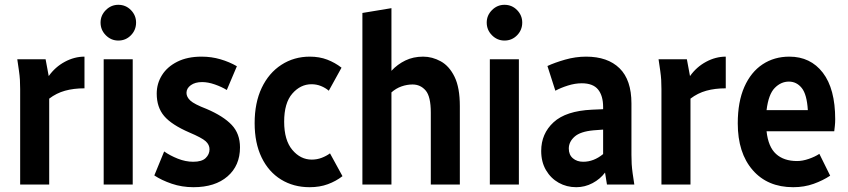

<svg xmlns="http://www.w3.org/2000/svg" viewBox="-20 -769 3535 800"><path d="M52 -522H170L183 -452Q210 -490 250 -511.5Q290 -533 332 -533V-401Q287 -401 251 -391Q215 -381 185 -358V0H64V-398Q64 -419 63 -436Q62 -453 59 -474Z M399 -675Q399 -705 421 -727Q443 -749 473 -749Q504 -749 525.5 -727Q547 -705 547 -675Q547 -644 525.5 -622Q504 -600 473 -600Q443 -600 421 -622Q399 -644 399 -675ZM412 0V-522H533V0Z M623 -38 664 -138Q688 -121 720.5 -108Q753 -95 785 -95Q821 -95 837 -110.5Q853 -126 853 -147Q853 -166 837 -180.5Q821 -195 769 -217Q695 -249 664 -285.5Q633 -322 633 -379Q633 -421 655 -456Q677 -491 719 -512Q761 -533 820 -533Q861 -533 898.5 -522Q936 -511 967 -493L925 -394Q904 -407 875.5 -417Q847 -427 822 -427Q793 -427 775 -414Q757 -401 757 -382Q757 -365 773 -350Q789 -335 841 -315Q911 -285 945.5 -248.5Q980 -212 980 -155Q980 -79 928 -34Q876 11 786 11Q738 11 695.5 -3.5Q653 -18 623 -38Z M1041 -256Q1041 -341 1070.5 -403Q1100 -465 1152.5 -499Q1205 -533 1271 -533Q1311 -533 1343.5 -520.5Q1376 -508 1403 -487L1350 -391Q1336 -403 1317.5 -410.5Q1299 -418 1278 -418Q1232 -418 1198 -379Q1164 -340 1164 -262Q1164 -185 1198 -144.5Q1232 -104 1279 -104Q1301 -104 1320.5 -111.5Q1340 -119 1355 -130L1407 -35Q1380 -14 1346 -1.5Q1312 11 1270 11Q1203 11 1151 -21Q1099 -53 1070 -113Q1041 -173 1041 -256Z M1490 0V-715L1611 -735V-474Q1636 -501 1669 -517Q1702 -533 1743 -533Q1781 -533 1816.5 -513.5Q1852 -494 1874 -449Q1896 -404 1896 -327V0H1775V-300Q1775 -367 1753.5 -392Q1732 -417 1699 -417Q1676 -417 1653 -409Q1630 -401 1611 -384V0Z M2008 -675Q2008 -705 2030 -727Q2052 -749 2082 -749Q2113 -749 2134.5 -727Q2156 -705 2156 -675Q2156 -644 2134.5 -622Q2113 -600 2082 -600Q2052 -600 2030 -622Q2008 -644 2008 -675ZM2021 0V-522H2142V0Z M2235 -140Q2235 -212 2286.5 -259.5Q2338 -307 2447 -312L2493 -314V-323Q2493 -370 2472 -396Q2451 -422 2404 -422Q2376 -422 2346 -412.5Q2316 -403 2294 -391L2261 -494Q2291 -508 2334.5 -520.5Q2378 -533 2422 -533Q2512 -533 2561.5 -484.5Q2611 -436 2611 -338V-124Q2611 -103 2612 -86Q2613 -69 2616 -47L2623 0H2509L2501 -50Q2481 -23 2449 -6Q2417 11 2381 11Q2341 11 2308 -7.5Q2275 -26 2255 -60Q2235 -94 2235 -140ZM2350 -150Q2350 -124 2367 -109.5Q2384 -95 2410 -95Q2454 -95 2493 -127V-229L2453 -226Q2398 -221 2374 -199.5Q2350 -178 2350 -150Z M2724 -522H2842L2855 -452Q2882 -490 2922 -511.5Q2962 -533 3004 -533V-401Q2959 -401 2923 -391Q2887 -381 2857 -358V0H2736V-398Q2736 -419 2735 -436Q2734 -453 2731 -474Z M3054 -255Q3054 -345 3081.5 -407Q3109 -469 3157.5 -501Q3206 -533 3269 -533Q3357 -533 3408.5 -466Q3460 -399 3460 -272Q3460 -257 3458.5 -244Q3457 -231 3456 -222H3174Q3181 -157 3213.5 -127.5Q3246 -98 3301 -98Q3324 -98 3350 -107Q3376 -116 3394 -128L3439 -37Q3409 -17 3370 -3Q3331 11 3285 11Q3178 11 3116 -60.5Q3054 -132 3054 -255ZM3267 -429Q3234 -429 3208 -402.5Q3182 -376 3174 -310H3346Q3342 -376 3320.5 -402.5Q3299 -429 3267 -429Z"/></svg>

Font: Radio Canada Condensed SemiBold
Style: Regular
Weight: 600
Width: 3
Designer: Charles Daoud, Etienne Aubert Bonn, Alexandre Saumier Demers, Jacques Le Bailly
Foundry: Radio-Canada
Version: Version 2.104; ttfautohint (v1.8.4.7-5d5b);gftools[0.9.28.de